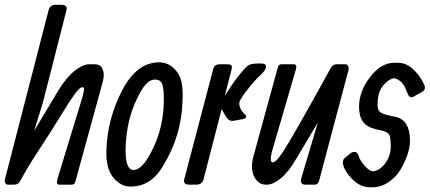

<svg xmlns="http://www.w3.org/2000/svg" viewBox="-24 -779 1813 810"><path d="M36.1 0H8.3Q1.5 0 -2.2 -8.1Q-5.9 -16.1 -2.4 -25.9L181.2 -736.8Q187.5 -758.8 211.4 -758.8H234.4Q262.2 -758.8 256.3 -735.8L157.2 -347.2L120.1 -227.1L223.1 -398.9Q256.3 -453.1 291.3 -480.5Q326.2 -507.8 351.6 -507.8H372.6Q388.2 -507.8 397.2 -502.4Q406.2 -497.1 411.9 -478Q417.5 -459 406.2 -421.9L294.4 -14.2Q291.5 0 278.3 0H226.6Q211.4 0 218.3 -23.9L323.2 -367.2Q330.6 -394 330.6 -402.6Q330.6 -411.1 324 -411.1Q317.4 -411.1 307.9 -402.1Q298.3 -393.1 282.2 -369.1Q263.2 -341.8 236.8 -298.3Q210.4 -254.9 189.9 -222.9Q169.4 -190.9 130.9 -132.1Q92.3 -73.2 60.5 -14.2Q52.2 0 36.1 0Z M424.8 -145Q429.2 -278.8 491.7 -398.4Q554.2 -518.1 650.9 -516.1Q701.2 -513.2 729 -465.8Q750 -433.1 746.1 -355Q742.2 -207 665 -81.1Q611.8 11.2 522 7.8Q490.2 6.8 462.9 -20Q421.9 -59.1 424.8 -145ZM595.2 -105Q663.1 -211.9 667 -344.2Q668 -402.8 660.9 -422.9Q653.8 -442.9 631.3 -443.4Q608.9 -443.8 590.3 -422.4Q571.8 -400.9 554.2 -362.8Q509.8 -273.9 505.9 -154.8Q503.9 -64.9 537.1 -62Q565.9 -61 595.2 -105Z M924.3 -374Q956.1 -425.8 983.2 -460Q1010.3 -494.1 1022.7 -502.7Q1035.2 -511.2 1066.4 -511.2H1076.2Q1105.5 -511.2 1096.2 -488.8Q1091.3 -477.1 1071.8 -459.5Q1052.2 -441.9 1018.8 -399.4Q985.4 -356.9 985.4 -344.2Q985.4 -317.9 1010.3 -294.9Q1016.1 -290 1013.7 -284.4Q1011.2 -278.8 1003.4 -276.9L965.3 -270Q949.2 -267.1 940.7 -273.4Q932.1 -279.8 911.1 -318.8L834.5 -22Q828.1 0 804.2 0H775.4Q747.1 0 753.4 -22.9L875.5 -487.8Q880.4 -507.8 903.3 -507.8H934.1Q947.3 -507.8 951.7 -503.4Q956.1 -499 953.1 -486.8Z M1316.9 -262.2 1225.6 -108.9Q1193.8 -54.2 1160.9 -27.1Q1127.9 0 1103 0H1096.7Q1065.9 0 1048.3 -33.9Q1030.8 -67.9 1045.9 -122.1L1147.9 -494.1Q1150.9 -507.8 1163.6 -507.8H1215.8Q1231 -507.8 1223.6 -483.9L1122.6 -137.2Q1115.7 -106 1120.6 -97.2Q1131.8 -81.1 1170.9 -140.1Q1210 -199.2 1372.6 -494.1Q1380.9 -507.8 1397 -507.8H1434.6Q1440.9 -507.8 1444.8 -500Q1448.7 -492.2 1445.8 -481.9L1324.7 -25.9Q1319.8 0 1304.7 0H1263.7Q1239.7 0 1247.6 -28.8Z M1639.6 -514.2H1654.8Q1689 -514.2 1717.8 -488Q1746.6 -461.9 1764.6 -423.8Q1774.9 -402.8 1757.8 -392.1L1727.5 -375Q1706.5 -359.9 1697.8 -379.9Q1696.8 -381.8 1689.7 -398.4Q1682.6 -415 1678.2 -422.1Q1673.8 -429.2 1662.8 -438Q1651.9 -446.8 1637.7 -449.2Q1612.8 -443.8 1590.8 -416Q1568.8 -388.2 1568.8 -336.9Q1568.8 -314.9 1579.3 -306.4Q1589.8 -297.9 1616.7 -292L1644.5 -286.1Q1705.6 -272.9 1705.6 -185.1Q1705.6 -132.8 1666.5 -64.9Q1647.9 -33.2 1615.7 -11Q1583.5 11.2 1545.9 11.2H1538.6Q1500.5 11.2 1470.7 -15.4Q1440.9 -42 1428.7 -69.6Q1416.5 -97.2 1428.7 -110.8L1450.7 -128.9Q1460.9 -139.2 1472.9 -138.2Q1484.9 -137.2 1489.3 -120.6Q1493.7 -104 1513.7 -80.6Q1533.7 -57.1 1550.8 -56.2Q1580.6 -61 1602.5 -91.6Q1624.5 -122.1 1624.5 -161.6Q1624.5 -201.2 1617.2 -212.2Q1609.9 -223.1 1583.5 -229L1561.5 -233.9Q1522.9 -243.2 1506.8 -266.1Q1490.7 -289.1 1490.7 -328.1Q1490.7 -393.1 1537.1 -453.6Q1583.5 -514.2 1639.6 -514.2Z"/></svg>

Font: Allan
Style: Regular
Weight: 400
Designer: Anton Koovit
Foundry: Anton Koovit
Version: Version 1.002